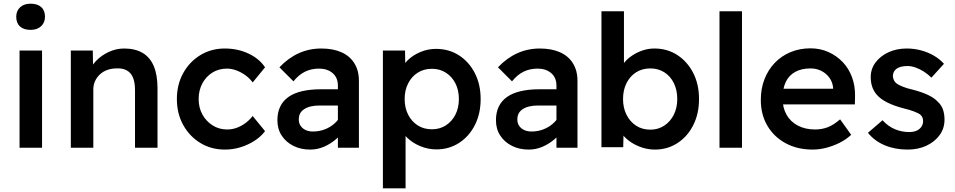

<svg xmlns="http://www.w3.org/2000/svg" viewBox="-20 -801 5177 1041"><path d="M86 0V-527H208V0ZM146 -639Q109 -639 88.5 -657.5Q68 -676 68 -710Q68 -742 89 -761.5Q110 -781 146 -781Q183 -781 203.5 -762.5Q224 -744 224 -710Q224 -679 203 -659Q182 -639 146 -639Z M364 0V-527H483L485 -419L462 -407Q473 -442 501.5 -471.5Q530 -501 570 -519.5Q610 -538 653 -538Q713 -538 753.5 -514Q794 -490 814 -442Q834 -394 834 -322V0H712V-313Q712 -354 701 -380.5Q690 -407 667 -419.5Q644 -432 611 -430Q584 -430 561 -421.5Q538 -413 521.5 -397.5Q505 -382 495.5 -361.5Q486 -341 486 -317V0H425Q408 0 392.5 0Q377 0 364 0Z M1199 10Q1125 10 1066 -26Q1007 -62 973 -124Q939 -186 939 -264Q939 -342 973 -404Q1007 -466 1066 -502Q1125 -538 1199 -538Q1269 -538 1327.5 -510.5Q1386 -483 1417 -436L1350 -354Q1335 -375 1312 -392Q1289 -409 1262.5 -419Q1236 -429 1211 -429Q1166 -429 1131.5 -407.5Q1097 -386 1077 -348.5Q1057 -311 1057 -264Q1057 -217 1077.5 -180Q1098 -143 1133 -121Q1168 -99 1211 -99Q1238 -99 1262 -107.5Q1286 -116 1308.5 -132Q1331 -148 1350 -172L1417 -90Q1384 -46 1324 -18Q1264 10 1199 10Z M1812 0V-337Q1812 -380 1783.5 -404.5Q1755 -429 1710 -429Q1668 -429 1634 -412.5Q1600 -396 1571 -360L1495 -436Q1542 -486 1599 -512Q1656 -538 1722 -538Q1785 -538 1830.5 -518Q1876 -498 1901 -458.5Q1926 -419 1926 -362V0ZM1662 10Q1611 10 1571 -10Q1531 -30 1507.5 -65.5Q1484 -101 1484 -149Q1484 -191 1499 -222.5Q1514 -254 1543.5 -275Q1573 -296 1617.5 -306.5Q1662 -317 1720 -317H1871L1862 -229H1713Q1686 -229 1665 -224Q1644 -219 1629 -209Q1614 -199 1607 -185.5Q1600 -172 1600 -153Q1600 -133 1610 -118.5Q1620 -104 1637 -96Q1654 -88 1677 -88Q1710 -88 1739.5 -99Q1769 -110 1792 -130Q1815 -150 1828 -175L1853 -107Q1832 -72 1801.5 -46Q1771 -20 1735.5 -5Q1700 10 1662 10Z M2056 220V-527H2176L2178 -408L2157 -417Q2163 -448 2191 -475Q2219 -502 2259.5 -519Q2300 -536 2344 -536Q2414 -536 2468.5 -501Q2523 -466 2554.5 -404.5Q2586 -343 2586 -264Q2586 -185 2555 -123.5Q2524 -62 2469.5 -26.5Q2415 9 2346 9Q2300 9 2257.5 -9Q2215 -27 2186 -56Q2157 -85 2149 -116L2179 -131V220ZM2322 -100Q2364 -100 2397 -121Q2430 -142 2449 -179Q2468 -216 2468 -264Q2468 -312 2449.5 -348.5Q2431 -385 2398 -406.5Q2365 -428 2322 -428Q2278 -428 2245 -407Q2212 -386 2193 -349Q2174 -312 2174 -264Q2174 -216 2193 -179Q2212 -142 2245 -121Q2278 -100 2322 -100Z M2997 0V-337Q2997 -380 2968.5 -404.5Q2940 -429 2895 -429Q2853 -429 2819 -412.5Q2785 -396 2756 -360L2680 -436Q2727 -486 2784 -512Q2841 -538 2907 -538Q2970 -538 3015.5 -518Q3061 -498 3086 -458.5Q3111 -419 3111 -362V0ZM2847 10Q2796 10 2756 -10Q2716 -30 2692.5 -65.5Q2669 -101 2669 -149Q2669 -191 2684 -222.5Q2699 -254 2728.5 -275Q2758 -296 2802.5 -306.5Q2847 -317 2905 -317H3056L3047 -229H2898Q2871 -229 2850 -224Q2829 -219 2814 -209Q2799 -199 2792 -185.5Q2785 -172 2785 -153Q2785 -133 2795 -118.5Q2805 -104 2822 -96Q2839 -88 2862 -88Q2895 -88 2924.5 -99Q2954 -110 2977 -130Q3000 -150 3013 -175L3038 -107Q3017 -72 2986.5 -46Q2956 -20 2920.5 -5Q2885 10 2847 10Z M3531 10Q3496 10 3463 -0.5Q3430 -11 3402.5 -29Q3375 -47 3357 -69.5Q3339 -92 3333 -115L3362 -128L3359 -3H3241V-740H3363V-406L3342 -415Q3347 -439 3364 -460.5Q3381 -482 3407 -499.5Q3433 -517 3464 -527.5Q3495 -538 3528 -538Q3598 -538 3652.5 -502.5Q3707 -467 3738.5 -405.5Q3770 -344 3770 -264Q3770 -185 3739 -123Q3708 -61 3653.5 -25.5Q3599 10 3531 10ZM3506 -98Q3548 -98 3581 -119.5Q3614 -141 3633 -178.5Q3652 -216 3652 -264Q3652 -313 3633.5 -350.5Q3615 -388 3582 -409Q3549 -430 3506 -430Q3462 -430 3429 -409Q3396 -388 3377 -350.5Q3358 -313 3358 -264Q3358 -216 3377 -178.5Q3396 -141 3429 -119.5Q3462 -98 3506 -98Z M3881 0V-740H4003V0Z M4386 10Q4303 10 4239.5 -24.5Q4176 -59 4140.5 -119.5Q4105 -180 4105 -259Q4105 -321 4125 -372Q4145 -423 4181 -460.5Q4217 -498 4266.5 -518.5Q4316 -539 4374 -539Q4427 -539 4471.5 -519Q4516 -499 4549 -464.5Q4582 -430 4599.5 -382.5Q4617 -335 4616 -279L4615 -235H4189L4165 -320H4512L4497 -303V-326Q4494 -356 4477 -379.5Q4460 -403 4433.5 -416.5Q4407 -430 4375 -430Q4326 -430 4292 -411.5Q4258 -393 4240.5 -357Q4223 -321 4223 -268Q4223 -217 4244.5 -179Q4266 -141 4306 -120Q4346 -99 4399 -99Q4436 -99 4467.5 -111Q4499 -123 4535 -154L4595 -70Q4568 -45 4533.5 -27.5Q4499 -10 4461 0Q4423 10 4386 10Z M4901 10Q4832 10 4776.5 -13.5Q4721 -37 4686 -81L4765 -149Q4795 -116 4832 -100.5Q4869 -85 4910 -85Q4927 -85 4940.5 -89Q4954 -93 4964 -101Q4974 -109 4979.5 -120Q4985 -131 4985 -144Q4985 -168 4967 -182Q4957 -188 4936 -196.5Q4915 -205 4881 -213Q4827 -227 4790.5 -245.5Q4754 -264 4734 -287Q4717 -307 4709 -330.5Q4701 -354 4701 -383Q4701 -428 4727.5 -463Q4754 -498 4798 -518Q4842 -538 4896 -538Q4936 -538 4973.5 -528Q5011 -518 5043 -499.5Q5075 -481 5098 -455L5030 -380Q5012 -398 4989.5 -412.5Q4967 -427 4944 -435Q4921 -443 4901 -443Q4882 -443 4867 -439.5Q4852 -436 4842 -429Q4832 -422 4826.5 -411.5Q4821 -401 4821 -388Q4822 -375 4827.5 -364.5Q4833 -354 4843 -347Q4853 -340 4875 -331Q4897 -322 4932 -314Q4981 -301 5014 -285Q5047 -269 5066 -248Q5085 -230 5093 -206Q5101 -182 5101 -152Q5101 -105 5074.5 -68.5Q5048 -32 5003 -11Q4958 10 4901 10Z"/></svg>

Font: Readex Pro Medium
Style: Regular
Weight: 500
Designer: Bonnie Shaver-Troup, Thomas Jockin
Foundry: Lexend
Version: Version 1.204